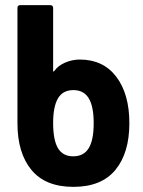

<svg xmlns="http://www.w3.org/2000/svg" viewBox="-20 -720 559 748"><path d="M48 -240V-689Q48 -700 59 -700H175Q187 -700 187 -689V-445Q187 -441 188.5 -441Q190 -441 192 -444Q206 -464 233.5 -476Q261 -488 291 -488Q382 -488 433 -421Q484 -354 484 -240Q484 -124 429.5 -58Q375 8 266 8Q157 8 102.5 -58Q48 -124 48 -240ZM265 -111Q306 -111 325.5 -142.5Q345 -174 345 -240Q345 -306 325.5 -337.5Q306 -369 266 -369Q225 -369 206 -337Q187 -305 187 -241Q187 -174 206 -142.5Q225 -111 265 -111Z"/></svg>

Font: Barlow GEO Bold
Style: Regular
Weight: 700
Designer: Jeremy Tribby
Foundry: Tribby Type
Version: Version 1.408